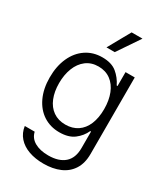

<svg xmlns="http://www.w3.org/2000/svg" viewBox="-232 -866 1034 1181"><g transform="rotate(30 285.0 -275.5)"><path d="M61.5 66.4H131.8Q141.1 107.9 179.4 129.6Q217.8 151.4 276.4 151.4Q350.6 151.4 391.1 116Q431.6 80.6 431.6 9.8V-107.4H425.8Q406.7 -64.9 367.9 -35.4Q329.1 -5.9 263.7 -5.9Q200.2 -5.9 150.6 -37.8Q101.1 -69.8 73 -129.6Q44.9 -189.5 44.9 -269.5Q44.9 -349.6 72.5 -410.4Q100.1 -471.2 149.9 -504.6Q199.7 -538.1 264.6 -538.1Q330.6 -538.1 367.9 -507.3Q405.3 -476.6 426.8 -431.6H432.6V-530.3H498V13.7Q498 79.1 470 123Q441.9 167 391.8 188.5Q341.8 210 276.4 210Q217.3 210 171.1 193.4Q125 176.8 96.4 144.5Q67.9 112.3 61.5 66.4ZM432.6 -267.6Q432.6 -329.1 413.8 -376.7Q395 -424.3 358.9 -450.9Q322.8 -477.5 272.5 -477.5Q221.7 -477.5 185.5 -450Q149.4 -422.4 130.9 -374.8Q112.3 -327.1 112.3 -267.6Q112.3 -207.5 130.9 -161.9Q149.4 -116.2 185.5 -90.8Q221.7 -65.4 272.5 -65.4Q322.3 -65.4 358.4 -89.6Q394.5 -113.8 413.6 -159.4Q432.6 -205.1 432.6 -267.6ZM342.8 -760.7H419.9L313.5 -603.5H254.9Z"/></g></svg>

Font: Pretendard Std Light
Style: Regular
Weight: 300
Designer: Base glyphs from Inter by Rasmus Andersson; Hangeul glyphs from Noto Sans CJK(Source Han Sans) by Jang Soo-young and Kan
Foundry: Kil Hyung-jin
Version: Version 1.309